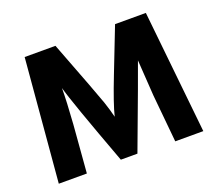

<svg xmlns="http://www.w3.org/2000/svg" viewBox="-114 -832 1121 990"><g transform="rotate(-20 446.5 -337.0)"><path d="M204 0H50L108 -674H277Q398 -359 413.5 -313Q429 -267 439 -226Q455 -292 509 -430L604 -674H773L843 0H689L664 -261L651 -458Q630 -397 484 -7H393Q255 -379 234 -458Q234 -387 225 -261Z"/></g></svg>

Font: Hind Jalandhar
Style: Bold
Weight: 700
Designer: Namrata Goyal
Foundry: Indian Type Foundry
Version: Version 0.702;PS 1.0;hotconv 1.0.81;makeotf.lib2.5.63406